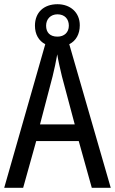

<svg xmlns="http://www.w3.org/2000/svg" viewBox="-20 -892 547 912"><path d="M416 0H506L309 -682C341 -698 359 -730 359 -772C359 -833 314 -872 253 -872C188 -872 146 -833 146 -770C146 -729 164 -698 195 -682L0 0H90L152 -222H354ZM253 -718C217 -718 199 -738 199 -770C199 -802 221 -824 253 -824C287 -824 307 -802 307 -770C307 -738 285 -718 253 -718ZM274 -530 335 -301H170L230 -530C238 -562 246 -600 252 -634C256 -605 267 -560 274 -530Z"/></svg>

Font: Noto Sans Lao Looped Condensed
Style: Regular
Weight: 400
Width: 3
Designer: Mark Frömberg, Ben Mitchell
Foundry: The Fontpad Ltd
Version: Version 1.003